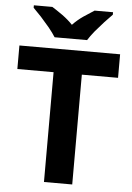

<svg xmlns="http://www.w3.org/2000/svg" viewBox="-61 -979 702 1024"><g transform="rotate(5 289.5 -467.0)"><path d="M365.2 0H213.9V-587.9H20V-713.9H559.1V-587.9H365.2ZM203.1 -773.9Q189.9 -795.4 166.5 -824.2Q128.9 -867.7 120.6 -877Q97.2 -902.3 78.1 -920.9V-934.1H177.2Q196.3 -922.4 233.4 -896.5Q265.1 -873.5 289.1 -848.1Q314.5 -875 345.7 -896.5Q383.3 -921.9 403.3 -934.1H502V-920.9Q492.2 -911.1 460 -877Q448.7 -865.2 413.6 -824.2Q390.1 -795.4 377 -773.9Z"/></g></svg>

Font: Droid Sans Thai
Style: Bold
Weight: 700
Designer: Steve Matteson
Foundry: Ascender Corporation
Version: Version 1.00